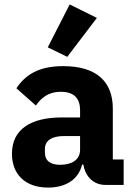

<svg xmlns="http://www.w3.org/2000/svg" viewBox="-20 -836 609 868"><path d="M418 -755 295 -816 196 -622 284 -579ZM539 0V-115H490V-345C490 -469 414 -537 266 -537C156 -537 96 -499 54 -437L142 -359C165 -391 196 -421 255 -421C317 -421 342 -389 342 -338V-305H259C120 -305 34 -252 34 -141C34 -50 92 12 197 12C277 12 335 -24 351 -92H357C366 -36 404 0 457 0ZM252 -91C208 -91 183 -109 183 -147V-162C183 -200 213 -221 270 -221H342V-159C342 -111 301 -91 252 -91Z"/></svg>

Font: IBM Plex Devanagari
Style: Bold
Weight: 700
Designer: Mike Abbink, Paul van der Laan, Pieter van Rosmalen, Erin McLaughlin
Foundry: Bold Monday
Version: Version 1.0